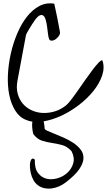

<svg xmlns="http://www.w3.org/2000/svg" viewBox="-20 -734 659 1149"><path d="M206.1 374Q190.4 362.3 180.2 343.8Q169.9 325.2 165 305.2Q160.2 285.2 159.2 265.6Q158.2 246.1 161.6 233.4Q165 220.7 171.9 216.3Q178.7 211.9 188.5 221.7Q186.5 274.4 208 301.8Q229.5 329.1 260.3 335.9Q291 342.8 325.2 332.5Q359.4 322.3 384.3 298.8Q409.2 275.4 418.5 242.2Q427.7 209 408.2 170.9Q382.8 142.6 352.5 134.3Q322.3 126 291.5 121.6Q260.7 117.2 231.4 107.9Q202.1 98.6 178.7 67.4Q168.9 22.5 173.8 -5.9Q153.3 -8.8 135.7 -16.6Q95.7 -32.2 70.8 -72.8Q45.9 -113.3 35.2 -167.5Q24.4 -221.7 27.3 -285.2Q30.3 -348.6 44.4 -412.1Q58.6 -475.6 83 -533.2Q107.4 -590.8 140.6 -633.3Q173.8 -675.8 215.3 -697.8Q256.8 -719.7 304.7 -711.9Q306.6 -702.1 312 -678.2Q317.4 -654.3 322.8 -627Q328.1 -599.6 332.5 -575.7Q336.9 -551.8 338.9 -542Q340.8 -531.2 332 -518.6Q323.2 -505.9 311 -498Q298.8 -490.2 287.1 -490.7Q275.4 -491.2 271.5 -507.8Q268.6 -517.6 266.6 -536.1Q264.6 -554.7 261.7 -575.2Q258.8 -595.7 253.9 -613.8Q249 -631.8 240.2 -639.6Q231.4 -647.5 218.3 -642.1Q205.1 -636.7 186.5 -610.4Q180.7 -602.5 172.4 -589.4Q164.1 -576.2 155.8 -562.5Q147.5 -548.8 141.6 -538.1Q135.7 -527.3 135.7 -525.4L85 -253.9Q76.2 -209 85.9 -173.3Q95.7 -137.7 117.2 -112.8Q138.7 -87.9 169.9 -73.7Q201.2 -59.6 235.8 -58.1Q270.5 -56.6 306.2 -66.9Q341.8 -77.1 373 -101.6Q384.8 -110.4 403.8 -134.8Q422.9 -159.2 444.3 -189.9Q465.8 -220.7 489.3 -254.4Q512.7 -288.1 533.2 -314.9Q553.7 -341.8 569.3 -358.4Q585 -375 592.8 -373Q607.4 -330.1 591.3 -282.2Q575.2 -234.4 538.6 -189Q502 -143.6 450.7 -104.5Q399.4 -65.4 343.8 -40Q292 -16.6 241.2 -7.8Q245.1 8.8 247.1 33.2Q245.1 40 261.7 47.9Q278.3 55.7 304.2 65.9Q330.1 76.2 361.3 89.8Q392.6 103.5 418.9 121.1Q445.3 138.7 462.9 161.6Q480.5 184.6 479.5 213.4Q478.5 242.2 455.1 277.3Q431.6 312.5 375 356.4Q357.4 370.1 336.4 379.9Q315.4 389.6 293 393.1Q270.5 396.5 248 392.6Q225.6 388.7 206.1 374Z"/></svg>

Font: Over the Rainbow
Style: Regular
Weight: 400
Designer: Kimberly Geswein
Foundry: Kimberly Geswein
Version: Version 1.002 2010